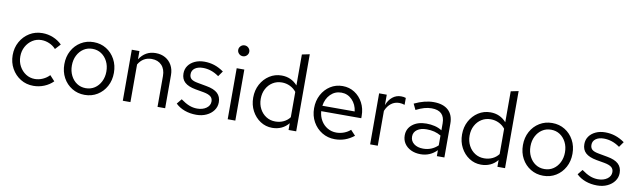

<svg xmlns="http://www.w3.org/2000/svg" viewBox="-43 -1268 5997 1808"><g transform="rotate(10 2955.5 -363.5)"><path d="M294 8Q226 8 171.5 -25.5Q117 -59 85 -116.5Q53 -174 53 -244Q53 -315 85 -372Q117 -429 171.5 -462.5Q226 -496 294 -496Q348 -496 397 -476Q446 -456 482 -420L435 -369Q409 -398 372 -414Q335 -430 297 -430Q249 -430 210.5 -405Q172 -380 149 -338Q126 -296 126 -244Q126 -192 149 -150Q172 -108 210.5 -83Q249 -58 297 -58Q335 -58 372 -74.5Q409 -91 435 -119L482 -68Q446 -32 397 -12Q348 8 294 8Z M784 8Q717 8 663 -25Q609 -58 578 -115Q547 -172 547 -244Q547 -316 578 -373Q609 -430 663 -463Q717 -496 784 -496Q852 -496 905.5 -463Q959 -430 990 -373Q1021 -316 1021 -244Q1021 -172 990 -115Q959 -58 905.5 -25Q852 8 784 8ZM784 -56Q832 -56 869 -80.5Q906 -105 927.5 -148Q949 -191 949 -244Q949 -298 927.5 -340.5Q906 -383 869 -407.5Q832 -432 784 -432Q736 -432 699 -407.5Q662 -383 640.5 -340.5Q619 -298 619 -244Q619 -191 640.5 -148Q662 -105 699 -80.5Q736 -56 784 -56Z M1149 0V-488H1222V-409Q1278 -496 1377 -496Q1430 -496 1469.5 -473.5Q1509 -451 1531.5 -410.5Q1554 -370 1554 -316V0H1481V-295Q1481 -360 1445.5 -397.5Q1410 -435 1350 -435Q1266 -435 1222 -360V0Z M1852 10Q1792 10 1741 -8.5Q1690 -27 1654 -62L1693 -110Q1737 -78 1774 -63.5Q1811 -49 1850 -49Q1903 -49 1938 -74Q1973 -99 1973 -138Q1973 -168 1952.5 -185Q1932 -202 1885 -211L1805 -225Q1734 -238 1700.5 -269Q1667 -300 1667 -353Q1667 -395 1689.5 -427Q1712 -459 1752 -477.5Q1792 -496 1843 -496Q1893 -496 1938 -481.5Q1983 -467 2029 -435L1993 -384Q1955 -411 1917 -423.5Q1879 -436 1840 -436Q1792 -436 1763 -415Q1734 -394 1734 -358Q1734 -328 1752.5 -312Q1771 -296 1818 -288L1900 -273Q1974 -260 2008 -228Q2042 -196 2042 -142Q2042 -99 2017 -64.5Q1992 -30 1949 -10Q1906 10 1852 10Z M2152 0V-488H2225V0ZM2189 -609Q2167 -609 2151.5 -624.5Q2136 -640 2136 -661Q2136 -682 2151.5 -697.5Q2167 -713 2189 -713Q2211 -713 2226.5 -697.5Q2242 -682 2242 -661Q2242 -640 2226.5 -624.5Q2211 -609 2189 -609Z M2578 7Q2515 7 2464 -26.5Q2413 -60 2383 -116.5Q2353 -173 2353 -243Q2353 -314 2383.5 -370.5Q2414 -427 2466 -460.5Q2518 -494 2582 -494Q2674 -494 2734 -426V-722L2807 -737V0H2734V-65Q2706 -30 2666 -11.5Q2626 7 2578 7ZM2596 -57Q2639 -57 2675 -74Q2711 -91 2734 -122V-364Q2710 -395 2673.5 -412.5Q2637 -430 2596 -430Q2547 -430 2508.5 -406Q2470 -382 2447.5 -340Q2425 -298 2425 -244Q2425 -191 2447.5 -148.5Q2470 -106 2508.5 -81.5Q2547 -57 2596 -57Z M3177 10Q3109 10 3054 -23.5Q2999 -57 2967 -114.5Q2935 -172 2935 -244Q2935 -316 2965.5 -373Q2996 -430 3048 -463Q3100 -496 3165 -496Q3229 -496 3279.5 -463.5Q3330 -431 3359.5 -375.5Q3389 -320 3389 -250V-228H3006Q3010 -178 3033.5 -138.5Q3057 -99 3095.5 -76.5Q3134 -54 3180 -54Q3218 -54 3253.5 -67.5Q3289 -81 3314 -104L3360 -55Q3318 -22 3273 -6Q3228 10 3177 10ZM3008 -280H3317Q3309 -346 3266.5 -389.5Q3224 -433 3164 -433Q3103 -433 3060.5 -390.5Q3018 -348 3008 -280Z M3514 0V-488H3587V-388Q3606 -439 3641.5 -467.5Q3677 -496 3723 -496Q3736 -496 3747 -494.5Q3758 -493 3769 -489V-423Q3757 -427 3743.5 -429.5Q3730 -432 3718 -432Q3673 -432 3639.5 -406Q3606 -380 3587 -333V0Z M3997 9Q3945 9 3905 -10Q3865 -29 3842.5 -62.5Q3820 -96 3820 -140Q3820 -205 3870.5 -245Q3921 -285 4003 -285Q4045 -285 4082.5 -276Q4120 -267 4152 -247V-314Q4152 -435 4026 -435Q3992 -435 3956.5 -425Q3921 -415 3878 -393L3851 -449Q3949 -496 4035 -496Q4126 -496 4175 -451.5Q4224 -407 4224 -324V0H4152V-57Q4120 -24 4081 -7.5Q4042 9 3997 9ZM3890 -142Q3890 -99 3923.5 -73Q3957 -47 4012 -47Q4093 -47 4152 -103V-197Q4121 -215 4088 -223.5Q4055 -232 4014 -232Q3958 -232 3924 -207.5Q3890 -183 3890 -142Z M4575 7Q4512 7 4461 -26.5Q4410 -60 4380 -116.5Q4350 -173 4350 -243Q4350 -314 4380.5 -370.5Q4411 -427 4463 -460.5Q4515 -494 4579 -494Q4671 -494 4731 -426V-722L4804 -737V0H4731V-65Q4703 -30 4663 -11.5Q4623 7 4575 7ZM4593 -57Q4636 -57 4672 -74Q4708 -91 4731 -122V-364Q4707 -395 4670.5 -412.5Q4634 -430 4593 -430Q4544 -430 4505.5 -406Q4467 -382 4444.5 -340Q4422 -298 4422 -244Q4422 -191 4444.5 -148.5Q4467 -106 4505.5 -81.5Q4544 -57 4593 -57Z M5169 8Q5102 8 5048 -25Q4994 -58 4963 -115Q4932 -172 4932 -244Q4932 -316 4963 -373Q4994 -430 5048 -463Q5102 -496 5169 -496Q5237 -496 5290.5 -463Q5344 -430 5375 -373Q5406 -316 5406 -244Q5406 -172 5375 -115Q5344 -58 5290.5 -25Q5237 8 5169 8ZM5169 -56Q5217 -56 5254 -80.5Q5291 -105 5312.5 -148Q5334 -191 5334 -244Q5334 -298 5312.5 -340.5Q5291 -383 5254 -407.5Q5217 -432 5169 -432Q5121 -432 5084 -407.5Q5047 -383 5025.5 -340.5Q5004 -298 5004 -244Q5004 -191 5025.5 -148Q5047 -105 5084 -80.5Q5121 -56 5169 -56Z M5685 10Q5625 10 5574 -8.5Q5523 -27 5487 -62L5526 -110Q5570 -78 5607 -63.5Q5644 -49 5683 -49Q5736 -49 5771 -74Q5806 -99 5806 -138Q5806 -168 5785.5 -185Q5765 -202 5718 -211L5638 -225Q5567 -238 5533.5 -269Q5500 -300 5500 -353Q5500 -395 5522.5 -427Q5545 -459 5585 -477.5Q5625 -496 5676 -496Q5726 -496 5771 -481.5Q5816 -467 5862 -435L5826 -384Q5788 -411 5750 -423.5Q5712 -436 5673 -436Q5625 -436 5596 -415Q5567 -394 5567 -358Q5567 -328 5585.5 -312Q5604 -296 5651 -288L5733 -273Q5807 -260 5841 -228Q5875 -196 5875 -142Q5875 -99 5850 -64.5Q5825 -30 5782 -10Q5739 10 5685 10Z"/></g></svg>

Font: Red Hat Text VF
Style: Regular
Weight: 400
Designer: Pentagram, MCKL
Foundry: Pentagram, MCKL
Version: Version 1.023